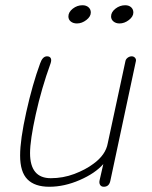

<svg xmlns="http://www.w3.org/2000/svg" viewBox="-20 -710 584 736"><path d="M274.9 -620.1Q260.7 -620.1 251.5 -627.4Q242.2 -634.8 242.2 -647Q242.2 -663.6 259 -676.8Q275.9 -689.9 295.9 -689.9Q310.5 -689.9 319.3 -682.1Q328.1 -674.3 328.1 -662.1Q328.1 -646.5 311 -633.3Q293.9 -620.1 274.9 -620.1ZM438 -620.1Q424.3 -620.1 415 -627.7Q405.8 -635.3 405.8 -647Q405.8 -663.6 422.6 -676.8Q439.5 -689.9 460 -689.9Q474.1 -689.9 482.7 -682.1Q491.2 -674.3 491.2 -662.1Q491.2 -646.5 474.1 -633.3Q457 -620.1 438 -620.1ZM168.9 5.9Q113.3 5.9 85.2 -22.5Q57.1 -50.8 57.1 -113.8Q57.1 -174.3 80.8 -280.8Q104.5 -387.2 133.8 -466.8Q143.1 -494.1 160.2 -494.1Q170.9 -494.1 174.6 -486.8Q178.2 -479.5 173.8 -466.8Q139.2 -371.6 117.2 -272.2Q95.2 -172.9 95.2 -123Q95.2 -26.9 174.8 -26.9Q221.7 -26.9 264.9 -43.2Q308.1 -59.6 337.9 -82Q385.3 -116.2 393.1 -161.1L460.9 -476.1Q462.4 -483.4 469.5 -488.8Q476.6 -494.1 484.9 -494.1Q492.2 -494.1 497.3 -488.8Q502.4 -483.4 501 -476.1L402.8 -16.1Q397.9 5.9 377.9 5.9Q368.2 5.9 363.8 -1.2Q359.4 -8.3 361.8 -19L376 -81.1Q344.7 -45.4 285.6 -19.8Q226.6 5.9 168.9 5.9Z"/></svg>

Font: Comic Neue Light
Style: Italic
Weight: 300
Italic angle: -12°
Designer: Craig Rozynski
Foundry: Craig Rozynski
Version: Version 2.003;hotconv 1.0.109;makeotfexe 2.5.65596